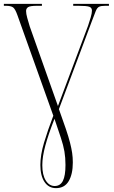

<svg xmlns="http://www.w3.org/2000/svg" viewBox="-20 -734 588 994"><path d="M270 240Q232 240 210.5 208Q189 176 189 120Q189 68 208 4.5Q227 -59 256 -135L70 -656Q59 -687 48 -695.5Q37 -704 10 -704H0V-714H197V-704H172Q136 -704 125.5 -697Q115 -690 115 -677Q115 -663 121 -641.5Q127 -620 134 -597L280 -185L436 -601Q443 -621 449.5 -643.5Q456 -666 456 -679Q456 -694 442.5 -699Q429 -704 385 -704H359V-714H544V-704H525Q503 -704 493 -699Q483 -694 476 -677.5Q469 -661 457 -628L285 -169Q307 -108 321 -66.5Q335 -25 342.5 4.5Q350 34 353.5 57.5Q357 81 357 107Q357 168 335.5 204Q314 240 270 240ZM263 229Q292 229 305.5 202.5Q319 176 319 120Q319 82 313.5 50Q308 18 295 -21Q282 -60 262 -119Q230 -37 214.5 20.5Q199 78 199 121Q199 172 217 200.5Q235 229 263 229Z"/></svg>

Font: Noto Serif Display Condensed ExtraLight
Style: Regular
Weight: 200
Width: 3
Designer: Monotype Design Team
Foundry: Monotype Imaging Inc.
Version: Version 2.009